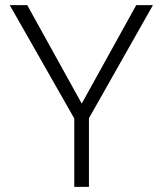

<svg xmlns="http://www.w3.org/2000/svg" viewBox="-20 -727 633 747"><path d="M269 0V-266L18 -707H86L298 -324L510 -707H575L326 -267V0Z"/></svg>

Font: Onest ExtraLight
Style: Regular
Weight: 250
Designer: Dmitri Voloshin, Andrey Kudryavtsev
Foundry: Dmitri Voloshin, Andrey Kudryavtsev
Version: Version 1.000;gftools[0.9.33]